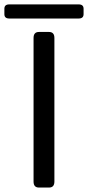

<svg xmlns="http://www.w3.org/2000/svg" viewBox="-68 -844 396 864"><path d="M-26.4 -760.7Q-48.3 -760.7 -48.3 -780.3V-804.7Q-48.3 -824.2 -26.4 -824.2H286.1Q308.1 -824.2 308.1 -804.7V-780.3Q308.1 -760.7 286.1 -760.7ZM107.4 0Q83 0 83 -26.9V-673.3Q83 -700.2 107.4 -700.2H152.3Q176.8 -700.2 176.8 -673.3V-26.9Q176.8 0 152.3 0Z"/></svg>

Font: Istok Web
Style: Regular
Weight: 400
Designer: Andrey V. Panov
Foundry: Andrey V. Panov
Version: Version 1.0.2g